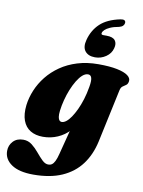

<svg xmlns="http://www.w3.org/2000/svg" viewBox="-160 -854 881 1182"><g transform="rotate(10 280.5 -263.0)"><path d="M493.5 -15.5Q475 68.5 429.8 129Q384.5 189.5 310.8 222Q237 254.5 132 254.5Q43 254.5 -4.2 222.5Q-51.5 190.5 -51.5 138.5Q-51.5 103.5 -28.2 78.5Q-5 53.5 35.5 53.5Q66 53.5 90 72.2Q114 91 134.2 115.8Q154.5 140.5 173.5 159Q192.5 177.5 212.5 177.5Q225.5 177.5 235.2 170.5Q245 163.5 253.2 146.8Q261.5 130 268.5 102L334 -152L359.5 -137Q347 -91 315.8 -56.8Q284.5 -22.5 241.5 -3.8Q198.5 15 150 15Q103.5 15 71.2 -4.5Q39 -24 24.5 -63Q10 -102 16.5 -160Q22.5 -207.5 42 -254.2Q61.5 -301 94.5 -342.5Q127.5 -384 173.8 -416Q220 -448 279.2 -466.2Q338.5 -484.5 410 -484.5Q481 -484.5 527 -475Q573 -465.5 594.5 -449.5Q616 -433.5 613 -413.5Q610.5 -396 600.2 -389Q590 -382 579.5 -374.8Q569 -367.5 565 -349.5ZM226 -162Q223 -137 225.5 -122.2Q228 -107.5 234 -101.2Q240 -95 248 -95Q261.5 -95 276.2 -106.5Q291 -118 305.8 -139.8Q320.5 -161.5 334.5 -191.2Q348.5 -221 360 -258Q371.5 -295 378.5 -337Q385.5 -376 380.2 -394Q375 -412 358 -412Q340.5 -412 323.2 -396.8Q306 -381.5 290.2 -355.5Q274.5 -329.5 261.2 -297Q248 -264.5 239 -229.5Q230 -194.5 226 -162ZM428 -666Q468.5 -666 482.5 -647Q496.5 -628 488 -598Q479.5 -564.5 448.8 -543.5Q418 -522.5 381 -522.5Q338.5 -522.5 318.5 -547.8Q298.5 -573 311 -619.5Q327.5 -682 371 -722.8Q414.5 -763.5 495 -780Q512 -783.5 520 -778.8Q528 -774 527 -763Q526.5 -753.5 518.8 -745.2Q511 -737 495.5 -733Q461.5 -727 440.5 -717.5Q419.5 -708 408.8 -697.8Q398 -687.5 396 -678Q392.5 -666 408 -666Z"/></g></svg>

Font: Fraunces Black
Style: Italic
Weight: 900
Italic angle: -16°
Version: Version 1.000;[b76b70a41]